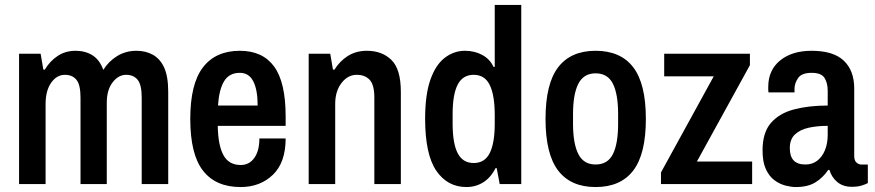

<svg xmlns="http://www.w3.org/2000/svg" viewBox="-20 -743 3533 775"><path d="M57 0V-526H144L155 -462H161Q181 -496 212.5 -517Q244 -538 285 -538Q324 -538 353 -520Q382 -502 397 -461Q418 -495 452.5 -516.5Q487 -538 531 -538Q568 -538 597 -522Q626 -506 642.5 -470.5Q659 -435 659 -372V0H552V-349Q552 -401 535.5 -421Q519 -441 489 -441Q458 -441 434.5 -410.5Q411 -380 411 -328V0H305V-349Q305 -401 288.5 -421Q272 -441 242 -441Q209 -441 186.5 -409Q164 -377 164 -323V0Z M951 12Q851 12 799.5 -54Q748 -120 748 -263Q748 -405 799.5 -471.5Q851 -538 948 -538Q1040 -538 1086.5 -474.5Q1133 -411 1133 -273V-235H859Q860 -158 881.5 -117.5Q903 -77 952 -77Q986 -77 1006.5 -105.5Q1027 -134 1027 -184H1133Q1133 -87 1081.5 -37.5Q1030 12 951 12ZM860 -317H1020Q1020 -380 1002.5 -414.5Q985 -449 948 -449Q905 -449 884.5 -415Q864 -381 860 -317Z M1226 0V-526H1313L1324 -462H1330Q1351 -496 1384 -517Q1417 -538 1461 -538Q1522 -538 1560 -501Q1598 -464 1598 -372V0H1491V-349Q1491 -401 1472 -421Q1453 -441 1420 -441Q1384 -441 1358.5 -408Q1333 -375 1333 -323V0Z M1863 12Q1786 12 1741 -54Q1696 -120 1696 -264Q1696 -360 1717 -420.5Q1738 -481 1775 -509.5Q1812 -538 1857 -538Q1896 -538 1927 -521Q1958 -504 1972 -473H1977V-723H2084V0H1997L1985 -64H1980Q1961 -26 1930.5 -7Q1900 12 1863 12ZM1892 -85Q1937 -85 1957 -125.5Q1977 -166 1977 -244V-279Q1977 -358 1957 -399.5Q1937 -441 1892 -441Q1848 -441 1827.5 -401.5Q1807 -362 1807 -282V-244Q1807 -164 1827.5 -124.5Q1848 -85 1892 -85Z M2384 12Q2284 12 2233 -54.5Q2182 -121 2182 -263Q2182 -405 2233 -471.5Q2284 -538 2384 -538Q2485 -538 2536 -471.5Q2587 -405 2587 -263Q2587 -121 2536 -54.5Q2485 12 2384 12ZM2384 -79Q2433 -79 2454 -121Q2475 -163 2475 -244V-282Q2475 -363 2454 -405Q2433 -447 2384 -447Q2336 -447 2314.5 -405Q2293 -363 2293 -282V-244Q2293 -163 2314.5 -121Q2336 -79 2384 -79Z M2648 0V-47L2861 -435H2661V-526H3007V-480L2793 -91H3016V0Z M3192 12Q3174 12 3150.5 6Q3127 0 3106 -15.5Q3085 -31 3071.5 -60Q3058 -89 3058 -136Q3058 -208 3092 -247Q3126 -286 3185.5 -301.5Q3245 -317 3321 -317V-377Q3321 -407 3308.5 -428Q3296 -449 3256 -449Q3216 -449 3201.5 -428Q3187 -407 3187 -384V-370H3082Q3081 -375 3081 -380Q3081 -385 3081 -392Q3081 -460 3129 -499Q3177 -538 3256 -538Q3344 -538 3386 -498Q3428 -458 3428 -386V-114Q3428 -95 3437 -87Q3446 -79 3456 -79H3483V-4Q3474 1 3458 6Q3442 11 3418 11Q3383 11 3360 -8Q3337 -27 3328 -57H3323Q3302 -26 3271.5 -7Q3241 12 3192 12ZM3231 -79Q3259 -79 3279 -94.5Q3299 -110 3310 -137Q3321 -164 3321 -199V-235Q3279 -235 3244.5 -227.5Q3210 -220 3189 -200.5Q3168 -181 3168 -145Q3168 -112 3183.5 -95.5Q3199 -79 3231 -79Z"/></svg>

Font: Archivo Narrow SemiBold
Style: Regular
Weight: 600
Designer: Hector Gatti
Foundry: Omnibus-Type
Version: Version 3.002